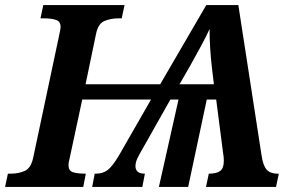

<svg xmlns="http://www.w3.org/2000/svg" viewBox="-42 -734 1153 754"><path d="M-22 0 -11 -52H1Q30 -52 54.5 -62.5Q79 -73 88 -113L190 -594Q193 -608 194.5 -616Q196 -624 196 -628Q196 -650 177.5 -656Q159 -662 129 -662H117L128 -714H447L436 -662H424Q393 -662 368 -651.5Q343 -641 335 -600L294 -403H587L768 -714H894L985 -125Q991 -83 1005.5 -67.5Q1020 -52 1047 -52H1053L1042 0H767L778 -52Q808 -52 822.5 -62.5Q837 -73 837 -104Q837 -117 834 -134L807 -343H770L697 0H582L659 -343H627L517 -148Q505 -128 497.5 -112Q490 -96 490 -81Q490 -68 498.5 -60Q507 -52 527 -52L517 0H320L330 -52H335Q362 -52 381 -66.5Q400 -81 426 -125L551 -343H281L231 -110Q227 -96 227 -86Q227 -64 243.5 -58Q260 -52 295 -52L285 0ZM663 -403H798L790 -470Q786 -504 783.5 -543Q781 -582 781 -620Q767 -589 746 -550.5Q725 -512 706 -478Z"/></svg>

Font: Noto Serif SemiCondensed
Style: Bold Italic
Weight: 700
Width: 4
Italic angle: -12°
Designer: Monotype Design Team
Foundry: Monotype Imaging Inc.
Version: Version 2.014